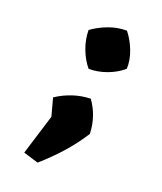

<svg xmlns="http://www.w3.org/2000/svg" viewBox="-145 -491 549 651"><g transform="rotate(30 130.0 -165.5)"><path d="M59 97 78 -54 50 -114Q100 -161 163 -174Q207 -131 220 -69Q201 -23 174.5 20Q148 63 115 104ZM106 -258Q82 -278 64 -308.5Q46 -339 40 -372Q62 -395 92 -412.5Q122 -430 154 -435Q178 -414 196 -384Q214 -354 218 -323Q198 -298 167.5 -280.5Q137 -263 106 -258Z"/></g></svg>

Font: Piazzolla SC
Style: Bold
Weight: 700
Designer: Juan Pablo del Peral
Foundry: Huerta Tipografica
Version: Version 1.330